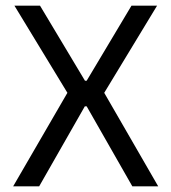

<svg xmlns="http://www.w3.org/2000/svg" viewBox="-20 -659 606 679"><path d="M118.5 0H26.5L224 -340.5V-321.5L31 -639H121.5L280.5 -373.5H286.5L445 -639H535.5L343 -321.5V-340.5L539.5 0H448L286.5 -283H280Z"/></svg>

Font: Anek Malayalam
Style: Regular
Weight: 400
Version: Version 1.003